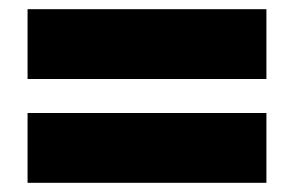

<svg xmlns="http://www.w3.org/2000/svg" viewBox="-20 -529 640 418"><path d="M40 -357V-509H560V-357ZM40 -131V-283H560V-131Z"/></svg>

Font: Tektur ExtraBold
Style: Regular
Weight: 800
Designer: Adam Jagosz
Foundry: Adam Jagosz
Version: Version 1.005;gftools[0.9.30]